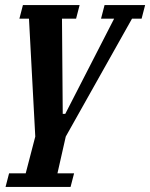

<svg xmlns="http://www.w3.org/2000/svg" viewBox="-20 -542 596 762"><path d="M16 146H82L120 0L95 -468H57L71 -522H296L282 -468H226L229 -90H239L433 -468H381L395 -522H556L542 -468H504L241 0L208 146H274L260 200H2Z"/></svg>

Font: IBM Plex Serif SemiBold
Style: Italic
Weight: 600
Italic angle: -14°
Designer: Mike Abbink, Paul van der Laan, Pieter van Rosmalen
Foundry: Bold Monday
Version: Version 2.5